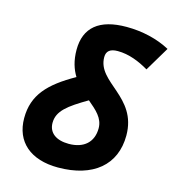

<svg xmlns="http://www.w3.org/2000/svg" viewBox="-111 -836 858 940"><g transform="rotate(15 318.0 -366.0)"><path d="M267.6 9.8C445.8 9.8 551.3 -78.6 551.3 -228C551.3 -425.8 347.2 -441.9 347.2 -571.3C347.2 -602.1 366.2 -616.7 404.3 -616.7C460.4 -616.7 514.6 -594.7 562.5 -566.4L636.2 -689.9C572.8 -724.1 495.6 -742.2 415.5 -742.2C276.9 -742.2 207 -683.6 207 -570.8C207 -516.1 220.7 -474.6 241.2 -441.4C112.8 -368.7 45.9 -299.8 45.9 -181.6C45.9 -61.5 128.4 9.8 267.6 9.8ZM329.6 -347.2C373 -310.5 411.1 -278.8 411.1 -227.1C411.1 -157.2 365.7 -115.7 289.1 -115.7C224.1 -115.7 186 -145 186 -194.8C186 -255.4 234.9 -291.5 329.6 -347.2Z"/></g></svg>

Font: Cascadia Code NF
Style: Bold Italic
Weight: 700
Italic angle: -10°
Monospace: yes
Designer: Aaron Bell
Foundry: Saja Typeworks
Version: Version 2404.023